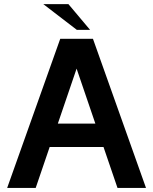

<svg xmlns="http://www.w3.org/2000/svg" viewBox="-20 -920 750 940"><path d="M355 -584 263.2 -314.9H446.8ZM15.1 0 274.9 -730H435.1L694.8 0H555.2L486.8 -200.2H223.1L154.8 0ZM314.9 -899.9 420.9 -773.9H356L191.9 -899.9Z"/></svg>

Font: Miedinger*
Style: Bold
Weight: 700
Version: Version 001.000